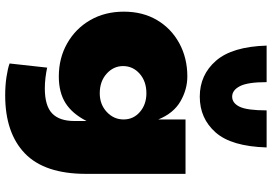

<svg xmlns="http://www.w3.org/2000/svg" viewBox="-174 -680 1049 741"><g transform="rotate(90 350.5 -309.5)"><path d="M348 195Q310 195 277 190Q244 185 225 178L241 33Q259 37 280 39.5Q301 42 321 42Q388 42 417.5 14Q447 -14 447 -72V-119Q419 -64 378 -38Q337 -12 275 -12Q204 -12 147 -44.5Q90 -77 57.5 -133.5Q25 -190 25 -263Q25 -336 57.5 -391Q90 -446 147 -477Q204 -508 275 -508Q325 -508 371 -481.5Q417 -455 441 -396V-501H651V-117Q651 43 572 119Q493 195 348 195ZM340 -170Q383 -170 412 -197Q441 -224 441 -262Q441 -300 412 -325Q383 -350 340 -350Q294 -350 264.5 -324Q235 -298 235 -260Q235 -223 264.5 -196.5Q294 -170 340 -170ZM353 -556Q269 -556 214.5 -618.5Q160 -681 156 -814H297Q297 -741 312.5 -711Q328 -681 353 -681Q378 -681 392 -710Q406 -739 406 -814H549Q545 -678 491 -617Q437 -556 353 -556Z"/></g></svg>

Font: Paytone One
Style: Regular
Weight: 400
Designer: Vernon Adams
Foundry: Vernon Adams
Version: Version 1.002; ttfautohint (v1.8.4.7-5d5b);gftools[0.9.23]